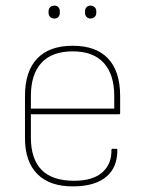

<svg xmlns="http://www.w3.org/2000/svg" viewBox="-20 -653 515 684"><path d="M243 11Q158 12 113.5 -32.5Q69 -77 69 -160V-311Q69 -399 112.5 -444.5Q156 -490 239 -490Q322 -490 365 -444.5Q408 -399 408 -311V-250Q408 -246 405 -246H90V-163Q90 -87 128 -48Q166 -9 244 -9Q310 -9 344 -38.5Q378 -68 377 -119Q377 -123 381 -123H396Q398 -123 398 -120Q399 -58 359.5 -24Q320 10 243 11ZM90 -266H387V-311Q387 -388 349.5 -429Q312 -470 239 -470Q165 -470 127.5 -429Q90 -388 90 -311ZM174 -587Q165 -587 159 -592.5Q153 -598 153 -607V-613Q153 -622 159 -627.5Q165 -633 174 -633Q183 -633 188 -627.5Q193 -622 193 -613V-607Q193 -598 188 -592.5Q183 -587 174 -587ZM302 -587Q294 -587 288.5 -592.5Q283 -598 283 -607V-613Q283 -622 288.5 -627.5Q294 -633 302 -633Q311 -633 317 -627.5Q323 -622 323 -613V-607Q323 -598 317 -592.5Q311 -587 302 -587Z"/></svg>

Font: Sofia Sans Semi Condensed Thin
Style: Regular
Weight: 250
Version: Version 4.100